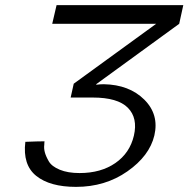

<svg xmlns="http://www.w3.org/2000/svg" viewBox="-20 -712 736 750"><path d="M79 -158Q129 -160 154 -160Q153 -155 153 -147Q151 -133 155 -117.5Q159 -102 170.5 -82Q182 -62 213.5 -49Q245 -36 291 -36Q374 -36 430.5 -75Q487 -114 503 -182Q519 -251 479.5 -291Q440 -331 342 -331H256L268 -385L590 -619H184L201 -692H696L680 -619L357 -384L356 -383Q356 -382 356 -381Q370 -383 386 -383Q485 -381 543.5 -323Q602 -265 583 -183Q564 -103 477.5 -42.5Q391 18 277 18Q175 18 121.5 -25Q68 -68 79 -158Z"/></svg>

Font: Coval
Style: ExtraLight Italic
Weight: 200
Foundry: Context Ltd
Version: Version 001.000